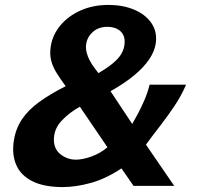

<svg xmlns="http://www.w3.org/2000/svg" viewBox="-20 -754 805 779"><path d="M235.4 5Q157.8 5 111 -18.8Q64.2 -42.7 46 -84.7Q27.7 -126.7 35.9 -181.3Q43.1 -230.8 68.5 -269Q94 -307.3 138.3 -339.7Q182.7 -372.1 246.5 -404.2Q225.6 -432.6 210.2 -457.2Q194.7 -481.7 187.8 -507.4Q181 -533.1 185.8 -565.1Q193.2 -613.1 225.3 -651.3Q257.4 -689.5 307.6 -711.8Q357.8 -734 419.8 -734Q479.7 -734 525.7 -714.2Q571.6 -694.4 595.2 -659.1Q618.8 -623.8 611.8 -576.8Q606.8 -544.9 584.9 -512.6Q563 -480.3 524 -448Q485 -415.7 428.4 -384L516.4 -251.2Q525.3 -266.3 538.7 -291Q552 -315.7 565.3 -346.4Q578.7 -377.1 587.1 -410.6H735Q716.1 -366.2 687.9 -324.1Q659.7 -282 629.1 -242.6Q598.5 -203.2 572.2 -167.1L686.8 0H521.8L472.8 -70.8Q409.5 -28.6 348.4 -11.8Q287.3 5 235.4 5ZM287.7 -106.2Q315.5 -106.2 351.5 -119.2Q387.4 -132.1 415.9 -156.5L304.1 -320.9Q262.9 -298.6 231.2 -265.4Q199.4 -232.2 198.7 -189.7Q197.9 -149.4 225.8 -127.8Q253.6 -106.2 287.7 -106.2ZM379.4 -457.3Q417.5 -479.8 439.8 -498.8Q462 -517.7 472.1 -535.2Q482.2 -552.6 484.7 -570.6Q488.6 -596.9 479.4 -613.6Q470.2 -630.3 452.3 -638.1Q434.4 -645.8 412.4 -645.1Q378.3 -644.1 356 -623.8Q333.6 -603.6 329.7 -575Q327.2 -558.5 331.4 -541.6Q335.5 -524.7 344 -508.8Q352.5 -492.9 362.9 -479.1Z"/></svg>

Font: Public Sans Thin
Style: Italic
Weight: 100
Italic angle: -8°
Designer: The Public Sans project authors (U.S. Web Design System). Libre Franklin designed by Pablo Impallari and Rodrigo Fuenzal
Version: Version 2.000